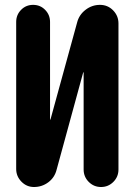

<svg xmlns="http://www.w3.org/2000/svg" viewBox="-20 -750 540 770"><path d="M380.9 -730.5Q412.1 -730.5 433.6 -708.5Q455.1 -686.5 455.1 -656.2V-70.3Q455.1 -41 434.6 -20.5Q414.1 0 385.3 0Q356.4 0 335.9 -20.5Q315.4 -41 315.4 -70.3V-459Q315.4 -460 314.5 -460Q313.5 -460 313.5 -459L207 -69.3Q199.2 -38.1 173.8 -19Q148.4 0 116.2 0Q86.9 0 65.9 -21.5Q44.9 -43 44.9 -72.3V-662.1Q44.9 -690.4 64.5 -710.4Q84 -730.5 112.8 -730.5Q141.6 -730.5 161.1 -710.4Q180.7 -690.4 180.7 -662.1V-271.5Q180.7 -270.5 181.6 -270Q182.6 -269.5 182.6 -271.5L289.1 -659.2Q296.9 -690.4 322.8 -710.4Q348.6 -730.5 380.9 -730.5Z"/></svg>

Font: Rounded-X Mgen+ 2m bold
Style: Bold
Weight: 700
Designer: [Source Han Sans]
Ryoko NISHIZUKA  (kana & ideographs); Paul D. Hunt (Latin, Greek & Cyrillic); Wenlong ZHANG  (bopomofo
Version: Version 1.059.20150602